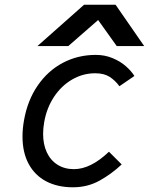

<svg xmlns="http://www.w3.org/2000/svg" viewBox="-20 -790 640 815"><path d="M75.5 -210.5Q75.5 -244.5 82 -280Q97 -364.5 140.2 -427.2Q183.5 -490 247.2 -523.5Q311 -557 386.5 -557Q425 -557 458 -543.2Q491 -529.5 514.2 -509Q537.5 -488.5 550.5 -467.5L487 -424Q468.5 -449 445 -464Q421.5 -479 384 -479Q332 -479 286.2 -452.5Q240.5 -426 209.2 -378.8Q178 -331.5 167.5 -271Q163 -245.5 163 -222Q163 -177.5 178.5 -143.8Q194 -110 223.8 -91Q253.5 -72 294 -72Q365 -72 442.5 -146L496.5 -92Q453.5 -51.5 402.5 -23.2Q351.5 5 289.5 5Q224.5 5 176.2 -20.2Q128 -45.5 101.8 -94Q75.5 -142.5 75.5 -210.5ZM337 -770H470.5L592 -594.5H475.5L396.5 -705L270 -594.5H139Z"/></svg>

Font: JuliaMono Italic
Style: Regular
Weight: 400
Italic angle: -9°
Monospace: yes
Designer: cormullion
Foundry: corm
Version: Version 0.049; ttfautohint (v1.8.4)